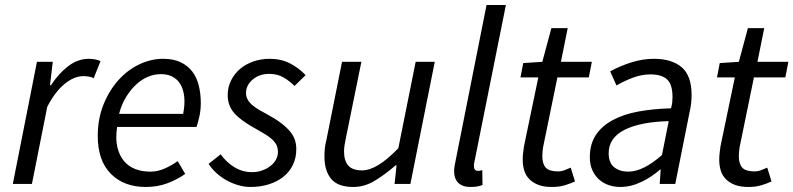

<svg xmlns="http://www.w3.org/2000/svg" viewBox="-20 -732 3157 764"><path d="M31 0 127 -486H190L179 -393H183Q212 -438 250.5 -468Q289 -498 334 -498Q359 -498 380 -489L353 -421Q337 -429 311 -429Q275 -429 237 -398Q199 -367 168 -307L107 0Z M369 -191Q369 -260 392 -316.5Q415 -373 451.5 -413.5Q488 -454 534.5 -476Q581 -498 629 -498Q670 -498 698.5 -484.5Q727 -471 745 -447.5Q763 -424 771 -391.5Q779 -359 779 -322Q779 -293 773 -267Q767 -241 762 -227H446Q439 -180 447 -146.5Q455 -113 473.5 -91Q492 -69 519 -59Q546 -49 578 -49Q607 -49 635.5 -61.5Q664 -74 687 -91L717 -40Q688 -19 648 -3.5Q608 12 560 12Q473 12 421 -40.5Q369 -93 369 -191ZM454 -279H709Q711 -291 712.5 -303Q714 -315 714 -329Q714 -350 709 -369.5Q704 -389 693 -404Q682 -419 664 -428Q646 -437 620 -437Q593 -437 567.5 -426Q542 -415 520 -394Q498 -373 480.5 -344Q463 -315 454 -279Z M977 12Q953 12 928.5 5Q904 -2 881.5 -14.5Q859 -27 840.5 -44Q822 -61 810 -80L858 -118Q881 -86 913 -66.5Q945 -47 983 -47Q1004 -47 1022.5 -53.5Q1041 -60 1055.5 -71Q1070 -82 1078 -96.5Q1086 -111 1086 -128Q1086 -141 1081.5 -152Q1077 -163 1067 -173.5Q1057 -184 1039.5 -195Q1022 -206 997 -220Q940 -251 913 -281Q886 -311 886 -353Q886 -385 899.5 -412Q913 -439 935.5 -458Q958 -477 988.5 -487.5Q1019 -498 1053 -498Q1098 -498 1133.5 -480Q1169 -462 1196 -433L1152 -390Q1132 -410 1108 -424Q1084 -438 1051 -438Q1012 -438 985.5 -415.5Q959 -393 959 -362Q959 -347 966 -335Q973 -323 985 -313Q997 -303 1012.5 -294Q1028 -285 1045 -276Q1078 -258 1099.5 -241.5Q1121 -225 1134.5 -208.5Q1148 -192 1153.5 -175Q1159 -158 1159 -138Q1159 -104 1145.5 -76Q1132 -48 1107.5 -28.5Q1083 -9 1049.5 1.5Q1016 12 977 12Z M1710 -486 1613 0H1550L1558 -74H1554Q1514 -39 1472.5 -13.5Q1431 12 1386 12Q1324 12 1297.5 -20.5Q1271 -53 1271 -109Q1271 -126 1272.5 -141Q1274 -156 1279 -176L1341 -486H1418L1357 -186Q1353 -166 1351 -154Q1349 -142 1349 -129Q1349 -92 1366 -73Q1383 -54 1421 -54Q1450 -54 1485 -75Q1520 -96 1565 -142L1634 -486Z M1852 12Q1820 12 1803.5 -4.5Q1787 -21 1787 -51Q1787 -67 1793 -93L1916 -712H1993L1868 -89Q1866 -81 1866 -77V-70Q1866 -52 1883 -52Q1886 -52 1889 -52.5Q1892 -53 1899 -55L1900 4Q1890 8 1879 10Q1868 12 1852 12Z M2176 12Q2144 12 2122 3.5Q2100 -5 2086 -19.5Q2072 -34 2066 -53.5Q2060 -73 2060 -96Q2060 -111 2061.5 -123.5Q2063 -136 2065 -150L2122 -424H2051L2062 -481L2138 -486L2174 -620H2239L2212 -486H2335L2323 -424H2198L2141 -146Q2138 -128 2138 -110Q2138 -80 2151.5 -65Q2165 -50 2200 -50Q2214 -50 2227 -55Q2240 -60 2251 -65L2268 -10Q2251 -2 2228 5Q2205 12 2176 12Z M2327 -106Q2327 -158 2350.5 -194Q2374 -230 2417 -253.5Q2460 -277 2519 -288Q2578 -299 2650 -301Q2654 -315 2655 -325Q2656 -335 2656 -346Q2656 -396 2634.5 -416Q2613 -436 2568 -436Q2535 -436 2501.5 -424Q2468 -412 2433 -392L2408 -448Q2446 -469 2491.5 -483.5Q2537 -498 2582 -498Q2653 -498 2692.5 -464.5Q2732 -431 2732 -353Q2732 -338 2730 -320Q2728 -302 2724 -286L2667 0H2605L2609 -57H2606Q2574 -28 2532 -8Q2490 12 2448 12Q2424 12 2402 4.5Q2380 -3 2363.5 -18Q2347 -33 2337 -55Q2327 -77 2327 -106ZM2641 -250Q2527 -247 2464.5 -215Q2402 -183 2402 -122Q2402 -84 2424 -66.5Q2446 -49 2480 -49Q2539 -49 2614 -115Z M2958 12Q2926 12 2904 3.5Q2882 -5 2868 -19.5Q2854 -34 2848 -53.5Q2842 -73 2842 -96Q2842 -111 2843.5 -123.5Q2845 -136 2847 -150L2904 -424H2833L2844 -481L2920 -486L2956 -620H3021L2994 -486H3117L3105 -424H2980L2923 -146Q2920 -128 2920 -110Q2920 -80 2933.5 -65Q2947 -50 2982 -50Q2996 -50 3009 -55Q3022 -60 3033 -65L3050 -10Q3033 -2 3010 5Q2987 12 2958 12Z"/></svg>

Font: Matigon Symbol
Style: Regular
Weight: 400
Designer: Paul D. Hunt
Foundry: Adobe Systems Incorporated
Version: Version 2.021;PS 2.000;hotconv 1.0.86;makeotf.lib2.5.63406